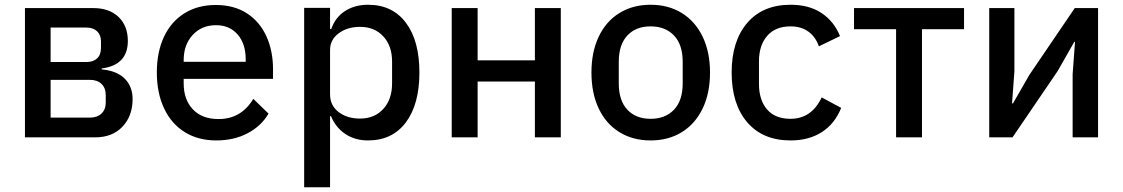

<svg xmlns="http://www.w3.org/2000/svg" viewBox="-20 -578 4726 808"><path d="M372 -544Q440 -544 479 -506.5Q518 -469 518 -406Q518 -304 408 -290V-286Q472 -280 505 -247Q538 -214 538 -161Q538 -90 495.5 -45Q453 0 381 0H85V-544ZM344 -317Q373 -317 389 -332.5Q405 -348 405 -377V-404Q405 -431 388.5 -446.5Q372 -462 343 -462H193V-317ZM358 -83Q389 -83 407 -100Q425 -117 425 -147V-177Q425 -208 407 -225Q389 -242 358 -242H193V-83Z M640 -273Q640 -359 670 -423Q700 -487 756 -522Q812 -557 888 -557Q965 -557 1019 -522Q1073 -487 1101 -425.5Q1129 -364 1129 -286V-246H753V-227Q753 -159 791.5 -118Q830 -77 900 -77Q995 -77 1046 -162L1110 -100Q1080 -48 1022.5 -17.5Q965 13 890 13Q814 13 757.5 -22Q701 -57 670.5 -122Q640 -187 640 -273ZM753 -318H1014V-328Q1014 -394 980 -433Q946 -472 889 -472Q829 -472 791 -431Q753 -390 753 -325Z M1260 210V-545H1369V-456H1374Q1391 -505 1432 -531.5Q1473 -558 1529 -558Q1631 -558 1688 -482.5Q1745 -407 1745 -273Q1745 -139 1688 -63Q1631 13 1529 13Q1474 13 1433.5 -14Q1393 -41 1373 -89H1369V210ZM1630 -227V-319Q1630 -385 1593 -425Q1556 -465 1495 -465Q1442 -465 1405.5 -438Q1369 -411 1369 -368V-181Q1369 -134 1405 -106.5Q1441 -79 1495 -79Q1556 -79 1593 -119.5Q1630 -160 1630 -227Z M1881 0V-544H1990V-324H2231V-544H2340V0H2231V-235H1990V0Z M2469 -273Q2469 -359 2499.5 -423.5Q2530 -488 2586.5 -523Q2643 -558 2718 -558Q2793 -558 2849.5 -523Q2906 -488 2937 -423.5Q2968 -359 2968 -273Q2968 -186 2937 -121.5Q2906 -57 2849.5 -22Q2793 13 2718 13Q2643 13 2586.5 -22Q2530 -57 2499.5 -121.5Q2469 -186 2469 -273ZM2853 -227V-318Q2853 -390 2816.5 -428.5Q2780 -467 2718 -467Q2656 -467 2620 -428.5Q2584 -390 2584 -318V-227Q2584 -155 2620 -116.5Q2656 -78 2718 -78Q2780 -78 2816.5 -116.5Q2853 -155 2853 -227Z M3059 -273Q3059 -405 3124.5 -481.5Q3190 -558 3307 -558Q3385 -558 3437.5 -523Q3490 -488 3515 -426L3426 -383Q3413 -422 3382.5 -444.5Q3352 -467 3307 -467Q3243 -467 3208.5 -427Q3174 -387 3174 -320V-225Q3174 -157 3208 -117.5Q3242 -78 3307 -78Q3395 -78 3438 -168L3520 -124Q3493 -57 3438.5 -22Q3384 13 3307 13Q3190 13 3124.5 -63.5Q3059 -140 3059 -273Z M3751 0V-455H3574V-544H4037V-455H3860V0Z M4143 0V-544H4249V-278L4239 -143H4243L4312 -263L4503 -544H4601V0H4494V-266L4504 -402H4501L4431 -279L4241 0Z"/></svg>

Font: IBM Plex Sans JP Medm
Style: Regular
Weight: 500
Designer: Mike Abbink; Paul van der Laan; Pieter van Rosmalen; Wujin Sim; Yejin Wi; Jinhee Kim; Boomi Park; Yona Kim; Kichan Ma
Foundry: Sandoll Inc.
Version: Version 1.002